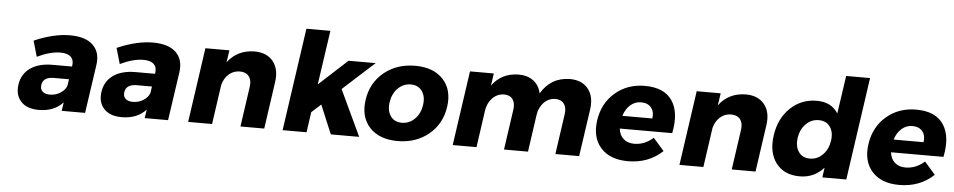

<svg xmlns="http://www.w3.org/2000/svg" viewBox="-41 -1058 6869 1382"><g transform="rotate(5 3393.0 -367.0)"><path d="M97.2 -161.1Q108.4 -238.3 168.5 -281Q228.5 -323.7 328.1 -324.2H470.2L471.2 -332Q477.1 -372.6 453.4 -394.8Q429.7 -417 377.9 -417Q306.2 -417 210.9 -372.1L178.2 -485.8Q318.4 -546.9 437 -546.9Q547.9 -546.9 602.3 -495.4Q656.7 -443.8 644 -352.1L592.8 0H423.8L433.1 -62Q369.1 7.8 257.8 7.8Q172.4 7.8 129.4 -38.8Q86.4 -85.4 97.2 -161.1ZM261.2 -172.9Q256.8 -143.6 274.7 -126.2Q292.5 -108.9 328.1 -108.9Q368.7 -108.9 402.6 -129.6Q436.5 -150.4 449.2 -183.1L456.1 -231H347.2Q269.5 -231 261.2 -172.9Z M696.8 -161.1Q708 -238.3 768.1 -281Q828.1 -323.7 927.7 -324.2H1069.8L1070.8 -332Q1076.7 -372.6 1053 -394.8Q1029.3 -417 977.5 -417Q905.8 -417 810.5 -372.1L777.8 -485.8Q918 -546.9 1036.6 -546.9Q1147.5 -546.9 1201.9 -495.4Q1256.3 -443.8 1243.7 -352.1L1192.4 0H1023.4L1032.7 -62Q968.8 7.8 857.4 7.8Q772 7.8 729 -38.8Q686 -85.4 696.8 -161.1ZM860.8 -172.9Q856.4 -143.6 874.3 -126.2Q892.1 -108.9 927.7 -108.9Q968.3 -108.9 1002.2 -129.6Q1036.1 -150.4 1048.8 -183.1L1055.7 -231H946.8Q869.1 -231 860.8 -172.9Z M1337.4 0 1415 -539.1H1588.4L1575.2 -451.2Q1645.5 -545.4 1769 -546.9Q1858.4 -546.9 1904.1 -490.5Q1949.7 -434.1 1936 -339.8L1887.2 0H1715.3L1757.3 -292Q1763.7 -339.4 1742.2 -366.7Q1720.7 -394 1677.2 -394Q1630.9 -394 1597.2 -364Q1563.5 -334 1551.3 -285.2L1510.3 0Z M2020 0 2127 -742.2H2300.3L2243.2 -350.1L2449.2 -539.1H2645L2417 -332L2573.2 0H2368.2L2281.2 -208L2213.9 -147L2192.9 0Z M2596.2 -270Q2614.3 -394 2706.3 -469.5Q2798.3 -544.9 2931.2 -544.9Q3063.5 -544.9 3133.3 -469.5Q3203.1 -394 3185.1 -270Q3167 -145.5 3075 -69.8Q2982.9 5.9 2851.1 5.9Q2718.3 5.9 2648.2 -69.8Q2578.1 -145.5 2596.2 -270ZM2770 -268.1Q2760.7 -205.1 2788.6 -166.5Q2816.4 -127.9 2870.1 -127.9Q2923.3 -127.9 2962.6 -166.7Q3002 -205.6 3011.2 -268.1Q3020.5 -330.1 2992.4 -369.1Q2964.4 -408.2 2911.1 -408.2Q2857.4 -408.2 2818.4 -369.4Q2779.3 -330.6 2770 -268.1Z M3249 0 3326.7 -539.1H3499L3485.8 -450.2Q3554.2 -545.4 3677.7 -546.9Q3743.2 -546.9 3785.4 -514.6Q3827.6 -482.4 3839.8 -424.8Q3910.6 -545.4 4047.9 -546.9Q4136.2 -546.9 4180.9 -490.7Q4225.6 -434.6 4211.9 -339.8L4162.6 0H3990.7L4032.7 -292Q4039.6 -339.8 4018.8 -367.4Q3998 -395 3955.1 -395Q3906.7 -393.6 3873 -358.2Q3839.4 -322.8 3831.1 -267.1L3793 0H3619.6L3661.6 -292Q3668.5 -340.3 3647.9 -367.7Q3627.4 -395 3585 -395Q3536.1 -393.6 3501.7 -358.2Q3467.3 -322.8 3459 -267.1L3420.9 0Z M4269.5 -268.1Q4287.6 -393.1 4376.2 -469Q4464.8 -544.9 4590.3 -544.9Q4730.5 -544.9 4788.3 -459Q4846.2 -373 4815.4 -223.1H4436.5Q4442.4 -175.3 4471.9 -149.2Q4501.5 -123 4549.3 -123Q4624 -123 4686.5 -178.2L4764.6 -88.9Q4663.6 5.9 4515.6 5.9Q4384.8 5.9 4318.1 -69.1Q4251.5 -144 4269.5 -268.1ZM4447.3 -315.9H4663.6Q4670.9 -365.2 4646 -395Q4621.1 -424.8 4574.2 -424.8Q4529.8 -424.8 4496.1 -395.3Q4462.4 -365.7 4447.3 -315.9Z M4887.2 0 4964.8 -539.1H5138.2L5125 -451.2Q5195.3 -545.4 5318.8 -546.9Q5408.2 -546.9 5453.9 -490.5Q5499.5 -434.1 5485.8 -339.8L5437 0H5265.1L5307.1 -292Q5313.5 -339.4 5292 -366.7Q5270.5 -394 5227.1 -394Q5180.7 -394 5147 -364Q5113.3 -334 5101.1 -285.2L5060.1 0Z M5544.9 -272Q5563 -395.5 5642.1 -470.7Q5721.2 -545.9 5833 -545.9Q5938.5 -545.9 5986.8 -467.8L6026.9 -742.2H6199.7L6092.8 0H5919.9L5929.7 -70.8Q5859.9 6.8 5756.8 6.8Q5643.1 6.8 5585 -69.8Q5526.9 -146.5 5544.9 -272ZM5717.8 -268.1Q5709.5 -205.6 5736.8 -166.3Q5764.2 -127 5817.9 -127Q5871.6 -127 5910.6 -166.3Q5949.7 -205.6 5959 -268.1Q5968.3 -330.6 5940.4 -369.4Q5912.6 -408.2 5858.9 -408.2Q5805.2 -408.2 5766.4 -369.4Q5727.5 -330.6 5717.8 -268.1Z M6229.5 -268.1Q6247.6 -393.1 6336.2 -469Q6424.8 -544.9 6550.3 -544.9Q6690.4 -544.9 6748.3 -459Q6806.2 -373 6775.4 -223.1H6396.5Q6402.3 -175.3 6431.9 -149.2Q6461.4 -123 6509.3 -123Q6584 -123 6646.5 -178.2L6724.6 -88.9Q6623.5 5.9 6475.6 5.9Q6344.7 5.9 6278.1 -69.1Q6211.4 -144 6229.5 -268.1ZM6407.2 -315.9H6623.5Q6630.9 -365.2 6606 -395Q6581.1 -424.8 6534.2 -424.8Q6489.7 -424.8 6456.1 -395.3Q6422.4 -365.7 6407.2 -315.9Z"/></g></svg>

Font: Trueno
Style: Bold Italic
Weight: 700
Designer: Julieta Ulanovsky
Foundry: Julieta Ulanovsky
Version: Version 3.001b | FøM Fix